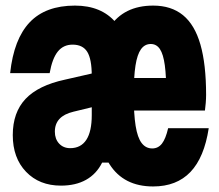

<svg xmlns="http://www.w3.org/2000/svg" viewBox="-20 -654 790 693"><path d="M532.6 19Q426.4 19 375.3 -61.3Q324.2 -141.5 324.2 -310.9Q324.2 -476.9 375.3 -555.4Q426.3 -633.8 533 -633.8Q598.2 -633.8 640.6 -599.2Q682.9 -564.6 703.4 -493.3Q723.9 -421.9 723.9 -311.5Q723.9 -298.2 722.6 -282.2Q721.4 -266.1 719.7 -255.1H413.7V-372.4H629.9L580.3 -310.9Q580.3 -378.3 574.9 -418.3Q569.5 -458.4 557.2 -476.8Q544.9 -495.2 524.1 -495.2Q502.5 -495.2 488.9 -476.4Q475.3 -457.6 469 -417.3Q462.7 -377 462.7 -310.9Q462.7 -242.6 469.5 -199.9Q476.3 -157.3 491.3 -137.7Q506.2 -118.2 529.5 -118.2Q550.9 -118.2 564.5 -135.6Q578.1 -153.1 586.9 -191.4H733.4Q717.2 -85.5 667.4 -33.3Q617.5 19 532.6 19ZM321.2 -390.9V-269.3L244.6 -250.7Q211.3 -242.7 194.7 -224.8Q178 -206.9 178 -178.8Q178 -152.3 193.4 -135.7Q208.9 -119.2 233.4 -119.2Q271.8 -119.2 291.5 -149.2Q311.2 -179.1 311.2 -238.7V-380Q311.2 -440.6 295 -466.8Q278.8 -492.9 242 -492.9Q208.9 -492.9 188.8 -468.1Q168.7 -443.3 159.2 -390H16.6Q29.8 -513.1 87.2 -573.5Q144.5 -633.8 250.5 -633.8Q346.4 -633.8 398.1 -572.5Q449.8 -511.1 449.8 -396.9V-114.9L388.6 -67H348.6Q328.1 -26 290.6 -5Q253.1 16 200.1 16Q121.8 16 74 -34Q26.1 -83.9 26.1 -166.3Q26.1 -248 72.1 -296.9Q118.1 -345.7 214.3 -366.5Z"/></svg>

Font: Martian Mono SemiExpanded
Style: Regular
Weight: 400
Width: 6
Monospace: yes
Designer: Roman Shamin
Foundry: Evil Martians
Version: Version 1.000